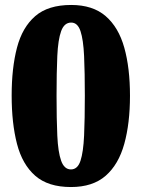

<svg xmlns="http://www.w3.org/2000/svg" viewBox="-20 -744 571 774"><path d="M266 10Q174 10 122 -35.5Q70 -81 48.5 -164Q27 -247 27 -359Q27 -470 48.5 -552Q70 -634 122 -679Q174 -724 267 -724Q354 -724 406 -679Q458 -634 481 -552Q504 -470 504 -358Q504 -247 481 -164Q458 -81 406 -35.5Q354 10 266 10ZM266 -61Q293 -61 304.5 -96Q316 -131 319 -197.5Q322 -264 322 -358Q322 -452 319 -518Q316 -584 304.5 -618.5Q293 -653 267 -653Q239 -653 226.5 -618.5Q214 -584 211 -518Q208 -452 208 -358Q208 -264 211 -197.5Q214 -131 226.5 -96Q239 -61 266 -61Z"/></svg>

Font: Noto Serif Hebrew SemiCondensed Black
Style: Regular
Weight: 900
Width: 4
Designer: Monotype Design Team
Foundry: Monotype Imaging Inc.
Version: Version 2.004; ttfautohint (v1.8.4.7-5d5b)